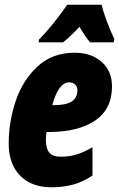

<svg xmlns="http://www.w3.org/2000/svg" viewBox="-20 -786 506 816"><path d="M17 -176Q17 -269 47 -357.5Q77 -446 140 -504Q203 -562 297 -562Q368 -562 412 -523Q456 -484 456 -419Q456 -322 384 -273.5Q312 -225 188 -225H178Q175 -209 175 -193Q175 -154 190 -137Q205 -120 237 -120Q273 -120 302.5 -128.5Q332 -137 373 -160V-40Q331 -12 289 -1Q247 10 199 10Q114 10 65.5 -39.5Q17 -89 17 -176ZM204 -339Q263 -339 286 -355.5Q309 -372 309 -403Q309 -418 299 -427Q289 -436 274 -436Q229 -436 202 -339ZM146 -618Q203 -676 266 -766H412Q418 -738 434 -695.5Q450 -653 466 -620L463 -606H363Q342 -630 318 -672Q273 -625 248 -606H144Z"/></svg>

Font: Noto Sans UI CondBlack
Style: Italic
Weight: 900
Width: 3
Italic angle: -12°
Designer: Monotype Design Team
Foundry: Monotype Imaging Inc.
Version: Version 1.001